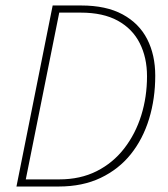

<svg xmlns="http://www.w3.org/2000/svg" viewBox="-20 -680 612 700"><path d="M40 0 172 -660H276Q367 -660 427 -627.5Q487 -595 516.5 -537.5Q546 -480 546 -404Q546 -320 523.5 -246.5Q501 -173 457 -118Q413 -63 347 -31.5Q281 0 194 0ZM74 -26H196Q273 -26 332.5 -56Q392 -86 433 -139Q474 -192 495 -259.5Q516 -327 516 -402Q516 -470 489.5 -522.5Q463 -575 409.5 -604.5Q356 -634 274 -634H196Z"/></svg>

Font: Source Sans Variable
Style: Italic
Weight: 200
Italic angle: -11°
Designer: Paul D. Hunt
Foundry: Adobe Systems Incorporated
Version: Version 3.006;hotconv 1.0.111;makeotfexe 2.5.65597